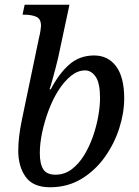

<svg xmlns="http://www.w3.org/2000/svg" viewBox="-20 -780 587 810"><path d="M191 10Q120 10 88.5 -33.5Q57 -77 57 -145Q57 -171 60.5 -202.5Q64 -234 72 -273L144 -618Q149 -638 151 -652.5Q153 -667 153 -671Q153 -701 132.5 -709.5Q112 -718 83 -718H75L84 -760H273L225 -535Q221 -517 214 -491Q207 -465 200.5 -441Q194 -417 189 -403H194Q229 -470 272.5 -508Q316 -546 377 -546Q436 -546 470 -500Q504 -454 504 -365Q504 -304 483 -238.5Q462 -173 421.5 -116.5Q381 -60 323 -25Q265 10 191 10ZM214 -43Q252 -43 282 -65.5Q312 -88 334.5 -124.5Q357 -161 372 -204Q387 -247 394.5 -289.5Q402 -332 402 -366Q402 -430 383.5 -456.5Q365 -483 339 -483Q308 -483 279.5 -460Q251 -437 227 -399.5Q203 -362 185.5 -315.5Q168 -269 158 -222Q148 -175 148 -134Q148 -89 162.5 -66Q177 -43 214 -43Z"/></svg>

Font: NotoSerif-Italic
Style: Regular
Weight: 400
Italic angle: -12°
Designer: Monotype Design Team
Foundry: Monotype Imaging Inc.
Version: Version 2.007; ttfautohint (v1.8) -l 8 -r 50 -G 200 -x 14 -D